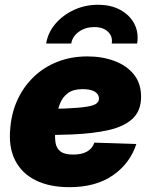

<svg xmlns="http://www.w3.org/2000/svg" viewBox="-20 -776 633 808"><path d="M272 11.7Q189 11.7 130.4 -17.1Q71.8 -45.9 43.5 -101.8Q15.1 -157.7 23.4 -237.8Q28.8 -302.7 54.4 -357.7Q80.1 -412.6 122.6 -453.1Q165 -493.7 222.2 -516.1Q279.3 -538.6 348.1 -538.6Q410.2 -538.6 461.4 -519.5Q512.7 -500.5 543.2 -462.9Q573.7 -425.3 573.7 -369.1Q573.7 -310.5 538.8 -277.3Q503.9 -244.1 438.7 -229Q373.5 -213.9 282.5 -210.2Q191.4 -206.5 78.6 -206.5L96.7 -316.9Q193.8 -316.9 253.2 -319.3Q312.5 -321.8 343.5 -326.7Q374.5 -331.5 385.5 -340.1Q396.5 -348.6 396.5 -360.8Q396.5 -379.9 378.7 -390.4Q360.8 -400.9 327.6 -400.9Q288.1 -400.9 265.6 -384Q243.2 -367.2 232.7 -340.6Q222.2 -314 218.5 -285.2Q214.8 -256.3 212.9 -231.9Q210 -200.2 213.6 -176Q217.3 -151.9 234.4 -138.7Q251.5 -125.5 288.1 -125.5Q325.2 -125.5 347.4 -138.9Q369.6 -152.3 377 -175.8L553.7 -169.9Q527.3 -88.4 455.3 -38.3Q383.3 11.7 272 11.7ZM392.6 -755.9Q447.3 -755.9 486.8 -734.1Q526.4 -712.4 545.4 -675.5Q564.5 -638.7 557.1 -592.8H450.2Q455.1 -623 434.3 -642.6Q413.6 -662.1 377 -662.1Q339.8 -662.1 312.3 -642.6Q284.7 -623 279.8 -592.8H174.3Q181.6 -638.7 212.9 -675.5Q244.1 -712.4 291 -734.1Q337.9 -755.9 392.6 -755.9Z"/></svg>

Font: Inter 24pt Black
Style: Italic
Weight: 900
Italic angle: -9.3988°
Designer: Rasmus Andersson
Foundry: rsms
Version: Version 4.001;git-66647c0bb